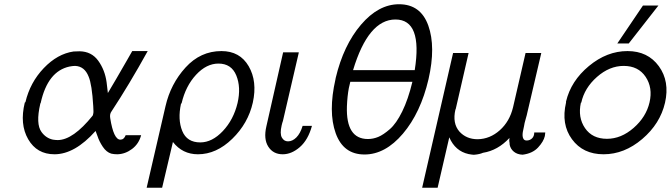

<svg xmlns="http://www.w3.org/2000/svg" viewBox="-20 -720 3165 906"><path d="M97 -236Q99 -238 100 -238Q122 -331 186.5 -398.5Q251 -466 327 -477Q337 -478 356 -478Q412 -477 443.5 -433.5Q475 -390 483 -332L489 -281Q500 -299 528 -347Q556 -395 580 -437L604 -479H677Q589 -320 506 -194Q497 -182 500 -163Q516 -61 548 -61Q565 -61 573 -82H646Q635 -41 603 -17Q571 7 534 8Q518 8 505 5Q482 -2 465 -27.5Q448 -53 440 -78L431 -102Q333 8 237 8Q154 8 113 -63Q72 -134 97 -236ZM172 -234Q170 -232 170 -230Q148 -135 176 -97Q197 -68 230 -61Q244 -59 253 -59Q325 -60 417 -174Q419 -177 420 -184Q422 -189 420 -219Q414 -322 398 -359Q379 -407 335 -409Q323 -409 308 -406Q205 -384 172 -234Z M672 166 761 -219Q785 -324 855.5 -401.5Q926 -479 1025 -479Q1112 -479 1153.5 -407.5Q1195 -336 1173 -236Q1151 -138 1076 -65Q1001 8 914 8Q841 8 796 -50L745 166ZM837 -233 834 -230Q818 -156 840 -102Q862 -48 925 -48Q981 -48 1031.5 -101.5Q1082 -155 1101 -234Q1118 -308 1095 -364Q1072 -420 1011 -420Q954 -420 905 -367Q856 -314 837 -233Z M1237 -124 1316 -473H1389L1390 -472L1315 -149Q1314 -146 1312 -140L1309 -128Q1300 -89 1310 -71Q1320 -53 1339 -53Q1360 -53 1378.5 -71.5Q1397 -90 1408 -126H1452Q1434 -60 1395 -26Q1356 8 1314 8Q1269 8 1246 -28Q1223 -64 1237 -124Z M1563 -346Q1563 -347 1563.5 -349Q1564 -351 1564 -352Q1601 -507 1683.5 -603.5Q1766 -700 1863 -700Q1965 -700 2001 -599.5Q2037 -499 2002 -346Q1965 -188 1881.5 -89.5Q1798 9 1700 9Q1600 9 1564 -91.5Q1528 -192 1563 -346ZM1633 -334 1626 -304Q1619 -267 1617 -218Q1612 -64 1716 -64Q1741 -64 1765 -74Q1789 -84 1819.5 -110.5Q1850 -137 1878 -194Q1906 -251 1926 -334ZM1646 -389H1937Q1975 -628 1846 -628Q1718 -628 1646 -389Z M1972 166 2118 -470H2191V-469L2131 -208Q2131 -207 2130.5 -205.5Q2130 -204 2129 -203Q2114 -138 2148 -99Q2181 -63 2234 -63Q2292 -64 2338.5 -105.5Q2385 -147 2401 -214L2460 -470H2533L2534 -469L2468 -187Q2468 -185 2465.5 -176Q2463 -167 2461 -160Q2454 -136 2453 -126Q2451 -117 2447 -97Q2444 -77 2449 -67Q2453 -57 2465 -57Q2480 -57 2490.5 -67Q2501 -77 2501 -95H2553Q2553 -92 2551 -78Q2545 -52 2519 -24Q2493 4 2446 10Q2421 9 2405 -4Q2389 -17 2385 -37Q2385 -41 2384.5 -45.5Q2384 -50 2383.5 -52Q2383 -54 2383 -55Q2383 -61 2384 -69Q2329 -10 2259 1Q2243 8 2220 10Q2218 11 2206.5 9.5Q2195 8 2191 7Q2128 -7 2100 -72L2045 166Z M2893 -515 3014 -694H3087L2947 -515ZM2651 -236V-241Q2674 -338 2759 -408.5Q2844 -479 2941 -479Q3037 -479 3089 -407.5Q3141 -336 3118 -235Q3095 -136 3010.5 -64Q2926 8 2828 8Q2731 8 2679 -63Q2627 -134 2651 -236ZM2723 -236Q2722 -235 2721 -235Q2706 -166 2740.5 -115.5Q2775 -65 2844 -65Q2911 -65 2970 -116.5Q3029 -168 3045 -237Q3061 -306 3026.5 -357.5Q2992 -409 2923 -409Q2856 -409 2797 -357Q2738 -305 2723 -236Z"/></svg>

Font: Coval
Style: ExtraLight Italic
Weight: 200
Foundry: Context Ltd
Version: Version 001.000